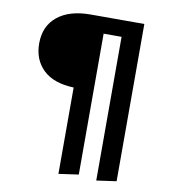

<svg xmlns="http://www.w3.org/2000/svg" viewBox="-96 -774 956 1075"><g transform="rotate(10 381.5 -236.0)"><path d="M637 -691V203L524 219V-598H422V203L309 219V-272Q194 -276 135 -333Q76 -390 76 -482Q76 -581 144 -636Q212 -691 332 -691Z"/></g></svg>

Font: Fira Sans Medium
Style: Regular
Weight: 500
Designer: bBox Type GmbH & Carrois Corporate GbR & Edenspiekermann AG
Foundry: bBox Type GmbH & Carrois Corporate GbR & Edenspiekermann AG
Version: Version 4.301